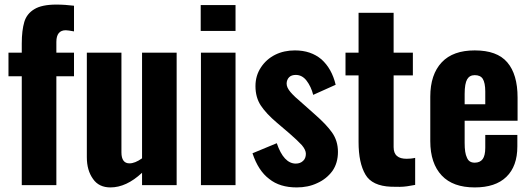

<svg xmlns="http://www.w3.org/2000/svg" viewBox="-20 -808 2317 838"><path d="M75 -475H17V-578H75V-618C75 -657 79 -688 86 -712C93 -736 108 -755 130 -768C151 -781 183 -788 226 -788C252 -788 278 -786 303 -783V-671C286 -674 274 -676 267 -676C240 -676 226 -659 226 -625V-578H303V-475H226V0H75Z M386 -27C368 -52 359 -83 359 -122V-578H510V-143C510 -111 522 -95 545 -95C561 -95 579 -102 600 -117V-578H751V0H600V-54C554 -11 508 10 462 10C429 10 403 -2 386 -27Z M856 -786H1008V-673H856ZM857 -578H1008V0H857Z M1155 -27C1123 -51 1099 -88 1082 -139L1188 -183C1208 -124 1236 -94 1271 -94C1284 -94 1295 -98 1303 -106C1311 -113 1315 -124 1315 -137C1315 -148 1309 -161 1297 -175C1285 -188 1267 -205 1243 -226L1189 -272C1157 -299 1133 -325 1118 -348C1103 -371 1095 -399 1095 -432C1095 -463 1103 -490 1119 -514C1134 -537 1155 -556 1181 -569C1207 -582 1236 -588 1267 -588C1314 -588 1352 -575 1383 -549C1413 -522 1434 -485 1445 -438L1347 -394C1341 -418 1331 -439 1318 -456C1305 -473 1289 -481 1271 -481C1259 -481 1249 -478 1242 -471C1235 -464 1231 -454 1231 -443C1231 -431 1237 -419 1248 -406C1259 -393 1276 -377 1301 -356L1355 -308C1387 -280 1412 -254 1429 -230C1446 -206 1455 -178 1455 -145C1455 -113 1447 -85 1431 -62C1414 -39 1392 -21 1365 -9C1338 4 1308 10 1275 10C1226 10 1186 -2 1155 -27Z M1575 -46C1555 -80 1545 -127 1545 -188V-479H1488V-578H1545V-752H1698V-578H1782V-479H1698V-166C1698 -148 1703 -135 1713 -127C1722 -119 1736 -115 1755 -115C1766 -115 1779 -116 1792 -119V-1C1788 0 1776 2 1757 5C1738 8 1714 8 1687 7C1632 5 1594 -13 1575 -46Z M1908 -42C1875 -77 1858 -127 1858 -192V-386C1858 -451 1875 -501 1908 -536C1941 -571 1989 -588 2052 -588C2117 -588 2164 -571 2194 -536C2224 -501 2239 -450 2239 -382V-281H2008V-184C2008 -155 2011 -134 2018 -120C2024 -105 2035 -98 2052 -98C2067 -98 2079 -103 2087 -114C2094 -124 2098 -140 2098 -163V-219H2238V-169C2238 -111 2222 -67 2190 -36C2158 -5 2112 10 2052 10C1989 10 1941 -7 1908 -42ZM2098 -353V-409C2098 -434 2094 -453 2087 -464C2080 -475 2068 -480 2052 -480C2037 -480 2026 -474 2019 -462C2012 -450 2008 -429 2008 -398V-353Z"/></svg>

Font: Oswald SemiBold
Style: Regular
Weight: 400
Version: Version